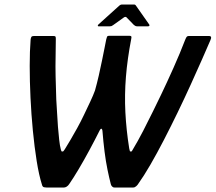

<svg xmlns="http://www.w3.org/2000/svg" viewBox="-20 -833 958 853"><path d="M186 0Q174 0 170.5 -4Q167 -8 166 -14Q153 -55 143 -117.5Q133 -180 126 -252.5Q119 -325 115.5 -399Q112 -473 112 -540Q112 -607 116 -657Q117 -665 119.5 -669Q122 -673 130 -673H218Q225 -673 226.5 -670.5Q228 -668 228 -660Q228 -619 227 -579.5Q226 -540 227 -495Q228 -450 230 -391Q232 -365 233.5 -333Q235 -301 237.5 -269.5Q240 -238 243 -211.5Q246 -185 250 -170Q251 -168 252 -164Q253 -160 255 -160H259Q261 -160 263 -163Q265 -166 268 -170Q278 -186 292.5 -210.5Q307 -235 323 -264Q339 -293 353.5 -323.5Q368 -354 381 -381.5Q394 -409 402 -431Q411 -463 419 -498Q427 -533 433.5 -565.5Q440 -598 445 -622.5Q450 -647 452 -658Q454 -665 455.5 -669.5Q457 -674 466 -674H555Q561 -674 563 -671.5Q565 -669 563 -660Q546 -572 539.5 -492Q533 -412 537 -334Q541 -256 554 -174Q556 -167 556.5 -163.5Q557 -160 559 -160Q560 -160 561 -160Q562 -160 563 -160Q566 -160 569 -167Q592 -205 615.5 -250.5Q639 -296 660 -339Q681 -382 696 -413Q721 -465 750.5 -531Q780 -597 803 -657Q807 -667 810 -670Q813 -673 818 -673H909Q923 -673 915 -655Q900 -620 877.5 -569Q855 -518 827.5 -457.5Q800 -397 769.5 -334Q739 -271 708 -211Q677 -151 648 -101Q619 -51 594 -16Q592 -12 585.5 -6Q579 0 572 0Q564 0 547 0Q530 0 513.5 0Q497 0 488 0Q482 0 477.5 -5Q473 -10 472 -16Q465 -43 457.5 -79.5Q450 -116 444.5 -159.5Q439 -203 435 -253Q434 -260 430.5 -261Q427 -262 423 -254Q402 -212 377.5 -166.5Q353 -121 329.5 -81.5Q306 -42 288 -16Q283 -8 276.5 -4Q270 0 265 0ZM418 -716Q415 -716 414.5 -718.5Q414 -721 417 -724L510 -808Q516 -813 521 -813H575Q581 -813 584 -808L643 -724Q645 -721 643.5 -718.5Q642 -716 637 -716H591Q585 -716 582 -717.5Q579 -719 575 -722L542 -756Q538 -760 531 -756L482 -721Q478 -718 475 -717Q472 -716 467 -716Z"/></svg>

Font: Glory Thin SemiBold
Style: Italic
Weight: 600
Italic angle: -12°
Version: Version 1.011